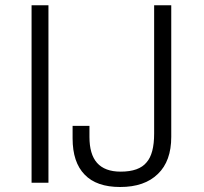

<svg xmlns="http://www.w3.org/2000/svg" viewBox="-20 -708 790 745"><path d="M261.7 -219.7V-170.9Q261.7 -78.1 308.6 -30.3Q354.5 17.6 446.3 17.6Q541 17.6 592.8 -33.2Q644.5 -83 644.5 -176.8V-687.5H578.1V-189.5Q578.1 -111.3 548.8 -78.1Q519.5 -42 448.2 -42Q386.7 -42 356.4 -76.2Q327.1 -109.4 327.1 -176.8V-219.7ZM102.5 1H168V-687.5H102.5Z"/></svg>

Font: Dotum
Style: Regular
Weight: 400
Version: Version 2.21